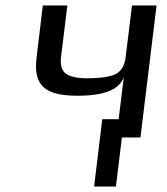

<svg xmlns="http://www.w3.org/2000/svg" viewBox="-20 -504 613 704"><path d="M265 -153C363 -153 419 -176 434 -222L415 -67H355L325 180H405L427 0H495L554 -484H464L441 -297C438 -266 426 -245 407 -234C387 -223 351 -217 299 -217C276 -217 257 -219 243 -224C210 -233 199 -256 204 -297L227 -484H137L114 -292C101 -186 150 -153 265 -153Z"/></svg>

Font: Gamestation Text
Style: Italic
Weight: 400
Designer: Jonas Hecksher
Foundry: Jonas Hecksher, Playtypeª, e-types AS
Version: Version 1.003